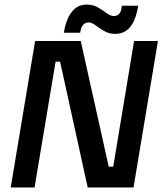

<svg xmlns="http://www.w3.org/2000/svg" viewBox="-20 -832 723 852"><path d="M27.5 0 135.8 -650H338.3L462.5 -92.5H482.5L575 -650H680.8L572.5 0H369.2L246.7 -558.3H226.7L133.3 0ZM263.3 -686.7Q268.3 -719.2 280 -747.5Q291.7 -775.8 312.5 -793.8Q333.3 -811.7 365 -811.7Q393.3 -811.7 415 -798.8Q436.7 -785.8 453.8 -773.3Q470.8 -760.8 485.8 -760.8Q500 -760.8 509.2 -770.8Q518.3 -780.8 520.8 -806.7H593.3Q588.3 -773.3 576.7 -744.6Q565 -715.8 544.2 -698.8Q523.3 -681.7 491.7 -681.7Q464.2 -681.7 442.5 -694.2Q420.8 -706.7 404.2 -719.6Q387.5 -732.5 374.2 -732.5Q341.7 -732.5 335.8 -686.7Z"/></svg>

Font: Familjen Grotesk Medium
Style: Italic
Weight: 500
Italic angle: -9.46201°
Designer: Anders Wikstroem, Jonas Baeckman, Matilda Gysing, Kristian Moeller
Foundry: Familjen STHLM AB
Version: Version 2.002; ttfautohint (v1.8.4.7-5d5b)